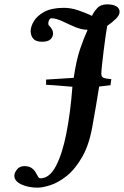

<svg xmlns="http://www.w3.org/2000/svg" viewBox="-20 -699 570 883"><path d="M473 -580Q470 -564 465.5 -532Q461 -500 456.5 -464Q452 -428 449 -399Q446 -370 446 -360Q446 -345 456.5 -341Q467 -337 492 -335L488 -307L436 -301Q429 -258 422 -215.5Q415 -173 407 -130Q392 -37 359 21Q326 79 287 110Q248 141 212 152.5Q176 164 153 164Q110 164 78 149Q46 134 46 109Q46 96 58 80.5Q70 65 92 65Q113 65 125 73.5Q137 82 143.5 93Q150 104 154.5 112.5Q159 121 166 121Q207 121 236.5 66Q266 11 285 -84.5Q304 -180 313 -300Q285 -302 251.5 -305Q218 -308 192 -309V-333L319 -341Q331 -423 348.5 -474Q366 -525 383 -562Q367 -562 352 -566Q337 -570 327 -574Q301 -585 269.5 -600Q238 -615 217 -615Q210 -615 206 -607Q202 -599 202 -591Q202 -583 206 -581Q224 -563 224 -546Q224 -529 212 -518Q200 -507 174 -507Q145 -507 133 -521Q121 -535 121 -556Q121 -577 136 -602Q151 -627 184.5 -645Q218 -663 274 -663Q306 -663 340 -651.5Q374 -640 403 -626Q411 -644 427 -661.5Q443 -679 473 -679Q498 -679 514 -670.5Q530 -662 530 -644Q530 -629 512.5 -612Q495 -595 473 -580Z"/></svg>

Font: Libertinus Serif SemiBold
Style: Italic
Weight: 600
Italic angle: -11.5°
Designer: Philipp H. Poll, Khaled Hosny
Foundry: Caleb Maclennan
Version: Version 7.051;RELEASE